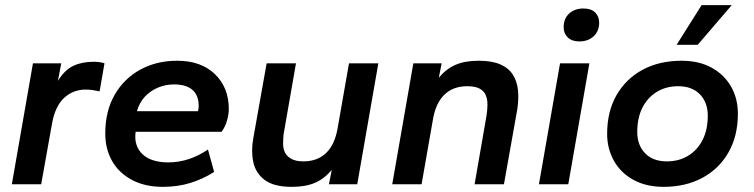

<svg xmlns="http://www.w3.org/2000/svg" viewBox="-20 -716 2928 746"><path d="M26 0 108 -470H218L205 -402Q232 -445 265.5 -460.5Q299 -476 344 -476Q355 -476 366.5 -474.5Q378 -473 386 -470L367 -361Q354 -364 340.5 -366Q327 -368 313 -368Q264 -368 229 -335.5Q194 -303 182 -235L140 0Z M613 10Q543 10 492.5 -17Q442 -44 415.5 -90.5Q389 -137 389 -197Q389 -285 426 -348.5Q463 -412 526 -446Q589 -480 668 -480Q761 -480 815 -428Q869 -376 869 -292Q869 -272 862 -247.5Q855 -223 841 -204H507Q503 -175 510.5 -153Q518 -131 535 -115.5Q552 -100 577.5 -92.5Q603 -85 633 -85Q675 -85 714 -98Q753 -111 788 -135L812 -48Q768 -20 719 -5Q670 10 613 10ZM512 -284H749Q752 -293 752 -304Q752 -346 727.5 -367Q703 -388 656 -388Q623 -388 593.5 -375.5Q564 -363 543 -340.5Q522 -318 512 -284Z M1114 10Q1045 10 1009.5 -16Q974 -42 964.5 -85Q955 -128 964 -178L1016 -470H1130L1082 -195Q1080 -176 1080 -157Q1080 -138 1087.5 -123Q1095 -108 1112.5 -98.5Q1130 -89 1159 -89Q1213 -89 1247 -121.5Q1281 -154 1292 -219L1336 -470H1450L1368 0H1258L1269 -56Q1241 -22 1204.5 -6Q1168 10 1114 10Z M1504 0 1586 -470H1696L1685 -414Q1713 -448 1749.5 -464Q1786 -480 1840 -480Q1891 -480 1923.5 -466Q1956 -452 1972.5 -426Q1989 -400 1992.5 -366Q1996 -332 1990 -292L1938 0H1824L1870 -265Q1874 -289 1874 -310Q1874 -331 1867 -347Q1860 -363 1843 -372Q1826 -381 1795 -381Q1741 -381 1707 -348.5Q1673 -316 1662 -251L1618 0Z M2074 0 2156 -470H2270L2188 0ZM2231 -555Q2202 -555 2186 -570.5Q2170 -586 2170 -610Q2170 -644 2191.5 -663.5Q2213 -683 2247 -683Q2277 -683 2292.5 -667.5Q2308 -652 2308 -628Q2308 -595 2286.5 -575Q2265 -555 2231 -555Z M2558 10Q2491 10 2441.5 -17Q2392 -44 2365.5 -91Q2339 -138 2339 -196Q2339 -283 2375.5 -346.5Q2412 -410 2477 -445Q2542 -480 2628 -480Q2696 -480 2745 -453Q2794 -426 2820.5 -379.5Q2847 -333 2847 -274Q2847 -188 2810.5 -124Q2774 -60 2709 -25Q2644 10 2558 10ZM2571 -89Q2618 -89 2654 -111Q2690 -133 2710 -172.5Q2730 -212 2730 -267Q2730 -318 2699.5 -349.5Q2669 -381 2615 -381Q2568 -381 2532 -359Q2496 -337 2476 -297.5Q2456 -258 2456 -203Q2456 -152 2486.5 -120.5Q2517 -89 2571 -89ZM2609 -542 2706 -696H2823L2691 -542Z"/></svg>

Font: Gantari SemiBold
Style: Italic
Weight: 600
Italic angle: -10°
Designer: Anugrah Pasau
Foundry: Lafontype
Version: Version 1.000